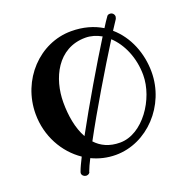

<svg xmlns="http://www.w3.org/2000/svg" viewBox="-143 -879 1084 1100"><g transform="rotate(-20 399.0 -329.0)"><path d="M199 84C209 84 222 78 222 67C229 48 240 24 254 -3C298 18 347 30 399 30C591 30 753 -143 753 -347C753 -460 710 -572 626 -644L664 -702C664 -703 668 -711 668 -716C668 -729 658 -742 642 -742C633 -742 626 -739 622 -731C612 -717 599 -698 585 -675C534 -706 472 -724 399 -724C205 -724 46 -555 46 -347C46 -213 112 -95 211 -28C195 4 182 31 175 51C174 54 173 57 173 60C173 74 187 84 199 84ZM702 -347C702 -202 585 -28 446 -28C381 -28 333 -51 298 -89C383 -247 512 -462 600 -602C661 -545 702 -452 702 -347ZM218 -355C218 -500 292 -661 463 -661C496 -661 529 -651 559 -634C477 -503 353 -293 266 -133C231 -195 218 -276 218 -355Z"/></g></svg>

Font: Ribeye
Style: Regular
Weight: 400
Designer: Astigmatic (AOETI)
Foundry: Astigmatic (AOETI)
Version: Version 1.000